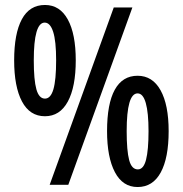

<svg xmlns="http://www.w3.org/2000/svg" viewBox="-20 -744 735 773"><path d="M161 -724Q221 -724 253 -665.5Q285 -607 285 -501Q285 -394 253 -335Q221 -276 161 -276Q100 -276 68.5 -335.5Q37 -395 37 -501Q37 -609 68 -666.5Q99 -724 161 -724ZM513 -714 255 0H180L438 -714ZM160 -653Q116 -653 116 -501Q116 -422 126.5 -384.5Q137 -347 161 -347Q184 -347 195 -384.5Q206 -422 206 -501Q206 -579 194 -616Q182 -653 160 -653ZM534 -439Q594 -439 626.5 -380.5Q659 -322 659 -216Q659 -108 627 -49.5Q595 9 534 9Q474 9 442.5 -51Q411 -111 411 -216Q411 -326 442 -382.5Q473 -439 534 -439ZM534 -368Q490 -368 490 -216Q490 -137 500 -99.5Q510 -62 535 -62Q558 -62 568 -101Q578 -140 578 -216Q578 -290 567 -329Q556 -368 534 -368Z"/></svg>

Font: Noto Sans Gujarati UI ExtraCondensed Medium
Style: Regular
Weight: 500
Width: 2
Designer: Jelle Bosma - Monotype Design Team, Universal Thirst
Foundry: Monotype Imaging Inc.
Version: Version 2.106; ttfautohint (v1.8.4.7-5d5b)